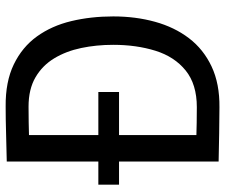

<svg xmlns="http://www.w3.org/2000/svg" viewBox="-80 -732 815 696"><g transform="rotate(-90 328.0 -384.5)"><path d="M342 -436V-361H6V-436ZM289 -772Q379 -773 442 -742.5Q505 -712 543.5 -658.5Q582 -605 599 -534Q616 -463 616 -382Q616 -301 596.5 -230.5Q577 -160 537 -107.5Q497 -55 434.5 -25.5Q372 4 286 3Q241 3 192 2Q143 1 90 0V-768Q142 -769 193 -770.5Q244 -772 289 -772ZM287 -79Q370 -79 420 -119.5Q470 -160 491.5 -229Q513 -298 513 -382Q513 -443 501.5 -498Q490 -553 464 -596Q438 -639 395 -664Q352 -689 289 -689Q264 -689 231.5 -688.5Q199 -688 168 -687L186 -705V-63L168 -81Q199 -80 230.5 -79.5Q262 -79 287 -79Z"/></g></svg>

Font: Yaldevi ExtraLight Medium
Style: Regular
Weight: 500
Version: Version 1.100